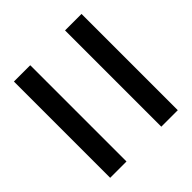

<svg xmlns="http://www.w3.org/2000/svg" viewBox="-69 -632 699 699"><g transform="rotate(45 280.0 -283.0)"><path d="M527.8 -457V-372.1H32.2V-457ZM527.8 -192.9V-108.9H32.2V-192.9Z"/></g></svg>

Font: Overused Grotesk Medium
Style: Regular
Weight: 500
Version: Version 0.002